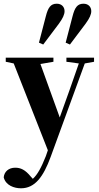

<svg xmlns="http://www.w3.org/2000/svg" viewBox="-24 -769 534 1035"><path d="M334 -436 401 -427 350 -281 298 -136 194 -424 264 -436V-458H7V-436L50 -427L234 41L223 73C198 136 178 172 153 195L142 183C112 146 87 135 58 135C23 135 -1 156 -4 187C7 231 53 246 89 246C165 246 210 183 249 77L433 -427L483 -436V-458H334ZM186 -539 209 -529 294 -642C315 -671 324 -691 324 -709C324 -731 309 -749 282 -749C249 -749 235 -728 223 -681ZM330 -539 353 -529 438 -642C459 -671 468 -691 468 -709C468 -731 453 -749 426 -749C393 -749 379 -728 367 -681Z"/></svg>

Font: Source Serif 4 Display
Style: Bold
Weight: 700
Designer: Frank Grießhammer
Foundry: Adobe Systems Incorporated
Version: Version 4.004;hotconv 1.0.117;makeotfexe 2.5.65602